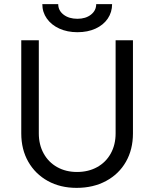

<svg xmlns="http://www.w3.org/2000/svg" viewBox="-20 -895 747 930"><path d="M351 15Q272 15 211.5 -18.5Q151 -52 117 -111.5Q83 -171 83 -249V-700H168V-249Q168 -194 191.5 -151.5Q215 -109 257 -85.5Q299 -62 353 -62Q408 -62 450.5 -85.5Q493 -109 516.5 -151.5Q540 -194 540 -249V-700H624V-249Q624 -171 590 -111.5Q556 -52 494 -18.5Q432 15 351 15ZM355 -739Q306 -739 267.5 -756.5Q229 -774 207 -805Q185 -836 185 -875H262Q262 -844 288 -824Q314 -804 355 -804Q395 -804 420.5 -824Q446 -844 446 -875H523Q523 -836 502 -805Q481 -774 443 -756.5Q405 -739 355 -739Z"/></svg>

Font: Figtree Light
Style: Regular
Weight: 400
Version: Version 2.002